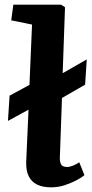

<svg xmlns="http://www.w3.org/2000/svg" viewBox="-20 -787 392 821"><path d="M199 14Q162 14 138 2Q114 -10 102.5 -34Q91 -58 92 -94L102 -318L14 -270L21 -378L106 -424L117 -682L28 -700L37 -767H241L258 -756L248 -474L351 -533L344 -425L245 -368L236 -115Q235 -96 241 -84.5Q247 -73 267 -73Q278 -73 291.5 -78.5Q305 -84 319 -93L341 -38Q331 -29 308.5 -17Q286 -5 258 4.5Q230 14 199 14Z"/></svg>

Font: Literata
Style: Bold Italic
Weight: 700
Italic angle: -2°
Designer: Latin by Veronika Burian and Jose Scaglione. Greek by Irene Vlachou. Cyrillic by Vera Evstafieva
Foundry: TypeTogether
Version: Version 3.103;gftools[0.9.29]